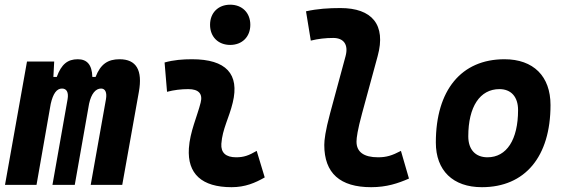

<svg xmlns="http://www.w3.org/2000/svg" viewBox="-20 -776 2384 806"><path d="M207.5 -517.6H93.3L1 0H133.3L192.9 -339.8C202.6 -382.8 217.8 -404.3 240.2 -404.3C260.3 -404.3 268.6 -387.7 263.7 -359.4L200.2 0H293.9L354 -340.8C363.3 -383.3 381.8 -404.3 404.3 -404.3C421.9 -404.3 429.7 -387.7 424.8 -359.4L360.8 0H493.2L563 -390.6C579.1 -481 552.7 -527.3 481.9 -527.3C433.1 -527.3 402.3 -507.3 381.3 -453.1H367.7C366.2 -504.4 345.2 -527.3 306.6 -527.3C263.7 -527.3 237.8 -506.3 218.3 -453.1H204.1Z M1057.6 -142.6C1023.9 -123 1003.4 -115.7 971.2 -115.7C928.2 -115.7 906.7 -134.8 909.2 -172.4C913.6 -234.9 941.9 -281.2 957 -345.2C986.3 -465.3 929.2 -527.3 786.1 -527.3C747.6 -527.3 709 -524.4 670.9 -513.7L681.2 -390.6C710.9 -398.4 740.7 -401.9 770.5 -401.9C814 -401.9 832 -382.3 822.3 -345.2C808.1 -288.1 777.3 -222.7 772.9 -153.3C766.1 -46.4 827.1 9.8 952.1 9.8C1009.3 9.8 1051.3 -8.3 1091.3 -31.2ZM946.3 -587.4C996.6 -587.4 1030.8 -621.6 1030.8 -671.9C1030.8 -722.2 996.6 -756.3 946.3 -756.3C896 -756.3 861.8 -722.2 861.8 -671.9C861.8 -621.6 896 -587.4 946.3 -587.4Z M1538.1 9.8C1603 9.8 1650.9 -6.3 1696.8 -26.4L1663.1 -142.6C1625.5 -123 1602.5 -115.7 1566.9 -115.7C1507.3 -115.7 1476.1 -138.2 1476.6 -182.1C1476.6 -197.3 1481 -230.5 1500 -300.3L1565.4 -540.5C1601.6 -672.4 1541.5 -742.2 1409.2 -742.2C1360.8 -742.2 1312.5 -739.3 1264.6 -728.5L1284.7 -605.5C1315.9 -613.3 1347.7 -616.7 1378.9 -616.7C1421.9 -616.7 1443.8 -589.8 1430.7 -540.5L1365.7 -300.3C1345.7 -226.1 1341.3 -188 1341.3 -167.5C1341.3 -48.8 1407.7 9.8 1538.1 9.8Z M2002.9 9.8C2184.1 9.8 2291 -118.2 2291 -335C2291 -456.1 2219.2 -527.3 2097.7 -527.3C1916.5 -527.3 1809.6 -397.5 1809.6 -177.7C1809.6 -60.1 1881.3 9.8 2002.9 9.8ZM2026.4 -115.7C1975.6 -115.7 1945.8 -148.4 1945.8 -203.6C1945.8 -328.1 1994.6 -401.9 2076.7 -401.9C2126 -401.9 2154.8 -369.1 2154.8 -314C2154.8 -189.5 2106.9 -115.7 2026.4 -115.7Z"/></svg>

Font: Cascadia Code NF
Style: Bold Italic
Weight: 700
Italic angle: -10°
Monospace: yes
Designer: Aaron Bell
Foundry: Saja Typeworks
Version: Version 2404.023